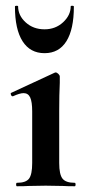

<svg xmlns="http://www.w3.org/2000/svg" viewBox="-20 -648 303 668"><path d="M39 -12Q70 -12 81 -26.5Q92 -41 92 -81V-260Q92 -294 85 -309Q78 -324 62 -324Q49 -324 25 -313H24Q20 -313 18 -318.5Q16 -324 19 -325L170 -395L173 -396Q178 -396 183 -391Q188 -386 188 -382V-360Q186 -320 186 -262V-81Q186 -41 197.5 -26.5Q209 -12 240 -12Q243 -12 243 -6Q243 0 240 0Q214 0 199 -1L139 -2L80 -1Q65 0 39 0Q36 0 36 -6Q36 -12 39 -12ZM43 -626Q43 -594 69.5 -570Q96 -546 135 -546Q173 -546 199.5 -570.5Q226 -595 226 -626Q226 -628 231.5 -628Q237 -628 237 -625Q237 -546 211 -504.5Q185 -463 135 -463Q85 -463 58.5 -504.5Q32 -546 32 -625Q32 -628 37.5 -628Q43 -628 43 -626Z"/></svg>

Font: Cormorant Garamond
Style: Bold
Weight: 700
Designer: Christian Thalmann (Catharsis Fonts)
Foundry: Catharsis Fonts
Version: Version 4.000